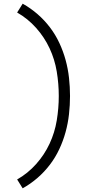

<svg xmlns="http://www.w3.org/2000/svg" viewBox="-20 -861 540 1042"><path d="M103 161 73 113Q131 80 176 29.5Q221 -21 249 -81Q277 -141 288 -207.5Q299 -274 299 -340Q299 -406 288 -472.5Q277 -539 249 -599Q221 -659 176 -709.5Q131 -760 73 -793L103 -841Q146 -817 183.5 -784.5Q221 -752 251 -712.5Q281 -673 302 -628Q323 -583 336 -535.5Q349 -488 354.5 -438.5Q360 -389 360 -340Q360 -291 354.5 -241.5Q349 -192 336 -144.5Q323 -97 302 -52Q281 -7 251 32.5Q221 72 183.5 104.5Q146 137 103 161Z"/></svg>

Font: iosevka_custom_sans_ss08 Light
Style: Regular
Weight: 300
Designer: Belleve Invis
Foundry: Belleve Invis
Version: Version 10.3.0; ttfautohint (v1.8.3)